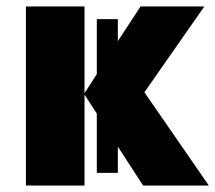

<svg xmlns="http://www.w3.org/2000/svg" viewBox="-20 -573 665 593"><path d="M60 0V-553H241V-285L279 -344V-514H344V-446L414 -553H611L426 -288L625 0H422L344 -120V-39H279V-222L241 -281V0Z"/></svg>

Font: Noto Sans SemiCondensed Black
Style: Regular
Weight: 900
Width: 4
Designer: Monotype Design Team
Foundry: Monotype Imaging Inc.
Version: Version 2.013; ttfautohint (v1.8.4.7-5d5b)